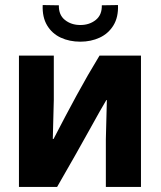

<svg xmlns="http://www.w3.org/2000/svg" viewBox="-20 -740 636 760"><path d="M55 0V-520H193V-345L189 -190H192Q239 -281 283 -362Q327 -443 374 -520H538V0H399V-189L403 -344H401Q381 -311 333 -224Q285 -137 206 0ZM298 -575Q255 -575 220.5 -591Q186 -607 166.5 -639.5Q147 -672 149 -720L213 -719Q212 -681 237 -661Q262 -641 298 -641Q334 -641 359 -661Q384 -681 383 -719L447 -720Q449 -672 429 -639.5Q409 -607 374.5 -591Q340 -575 298 -575Z"/></svg>

Font: Murecho SemiBold
Style: Regular
Weight: 600
Designer: Neil Summerour
Foundry: Positype
Version: Version 1.010; ttfautohint (v1.8.3)